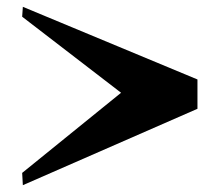

<svg xmlns="http://www.w3.org/2000/svg" viewBox="-20 -532 638 563"><path d="M559 -213 47 11 45 -25 335 -260 45 -483 47 -512 559 -299Z"/></svg>

Font: Fette UNZ Fraktur
Style: Regular
Weight: 900
Foundry: UNZ1 Extensions by Catfonts.de
Version: Version 0.000 2012 initial release